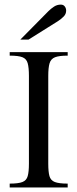

<svg xmlns="http://www.w3.org/2000/svg" viewBox="-20 -829 341 849"><path d="M279.3 0H22.9V-17.1Q61.5 -17.1 79.3 -24.2Q97.2 -31.2 102.5 -50.3Q107.9 -69.3 107.9 -105.5V-493.2Q107.9 -529.8 102.5 -549.3Q97.2 -568.8 79.3 -575.9Q61.5 -583 22.9 -583V-598.6H279.3V-583Q241.7 -583 223.4 -575.9Q205.1 -568.8 199.2 -549.3Q193.4 -529.8 193.4 -493.2V-105.5Q193.4 -69.3 198.7 -50.3Q204.1 -31.2 222.4 -24.2Q240.7 -17.1 279.3 -17.1ZM272.5 -782.2Q272.5 -767.1 261.7 -756.1Q251 -745.1 236.8 -735.8L106 -653.8H69.8L194.3 -779.8Q205.6 -791 219 -799.8Q232.4 -808.6 249 -808.6Q260.3 -808.6 266.4 -800.5Q272.5 -792.5 272.5 -782.2Z"/></svg>

Font: Scheherazade New Rohingya
Style: Regular
Weight: 400
Designer: SIL International
Foundry: SIL International
Version: Version 3.000 ; LngRng